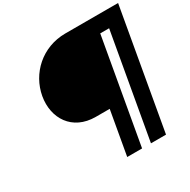

<svg xmlns="http://www.w3.org/2000/svg" viewBox="-257 -1480 1706 1723"><g transform="rotate(-30 596.0 -619.0)"><path d="M818 0H974L1192 -1238H646C404 -1238 223 -1067 185 -854C148 -642 266 -453 508 -453H652L572 0H726L917 -1082H1009Z"/></g></svg>

Font: Hussar Dziwak
Style: Kur
Weight: 400
Version: Version 1.022